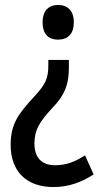

<svg xmlns="http://www.w3.org/2000/svg" viewBox="-20 -628 407 775"><path d="M278 -538C278 -585 253 -608 214 -608C178 -608 152 -586 152 -538C152 -489 177 -468 214 -468C254 -468 278 -491 278 -538ZM258 -355V-386H175V-364C175 -313 165 -288 117 -237C55 -169 23 -129 23 -43C23 62 85 127 196 127C256 127 309 108 358 76L323 -1C284 24 248 39 203 39C149 39 119 9 119 -49C119 -104 140 -137 192 -193C241 -244 258 -286 258 -355Z"/></svg>

Font: Noto Sans Malayalam UI Condensed Medium
Style: Regular
Weight: 500
Width: 3
Designer: Jelle Bosma - Monotype Design Team
Foundry: Monotype Imaging Inc.
Version: Version 2.104